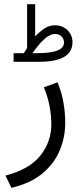

<svg xmlns="http://www.w3.org/2000/svg" viewBox="-20 -634 396 917"><path d="M93.8 -379.9Q98.1 -386.2 102.1 -392.8Q106 -399.4 109.4 -404.3V-613.8H147.9V-460Q168.5 -481.9 191.7 -497.6Q214.8 -513.2 241.2 -513.2Q278.8 -513.2 302.5 -490Q326.2 -466.8 326.2 -431.6Q325.2 -338.9 167 -338.9H44.9V-379.9ZM166.5 -380.4Q285.6 -381.3 285.6 -430.2Q285.6 -447.8 274.2 -459.7Q262.7 -471.7 243.7 -471.7Q217.3 -471.7 189.5 -445.3Q161.6 -418.9 134.8 -379.4ZM254.9 -240.7Q274.4 -193.4 283 -144.5Q291.5 -95.7 291.5 -47.9Q291.5 21.5 265.1 84.7Q238.8 147.9 182.1 194.8Q125.5 241.7 34.7 263.2L5.9 204.6Q121.6 174.3 173.3 108.4Q225.1 42.5 225.1 -40Q225.1 -81.5 216.8 -126.5Q208.5 -171.4 189.5 -217.3Z"/></svg>

Font: Vazir Light FD
Style: Light-FD
Weight: 300
Designer: Saber Rastikerdar
Foundry: Saber Rastikerdar
Version: Version 30.1.0